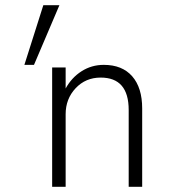

<svg xmlns="http://www.w3.org/2000/svg" viewBox="-20 -720 667 740"><path d="M147 -700H209L111 -470H74ZM476 -296Q476 -421 368 -421Q310 -421 271.5 -380Q233 -339 233 -280V0H181V-460H233V-379Q256 -421 294.5 -445.5Q333 -470 380 -470Q451 -470 489.5 -426Q528 -382 528 -302V0H476Z"/></svg>

Font: Renner* Light
Style: Light
Weight: 300
Version: Version 003.000 ; ttfautohint (v0.97) -l 8 -r 50 -G 200 -x 1